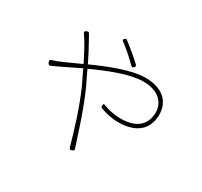

<svg xmlns="http://www.w3.org/2000/svg" viewBox="-161 -988 1302 1235"><g transform="rotate(30 490.0 -370.5)"><path d="M515 -716C492 -736 468 -754 452 -766C446 -771 443 -769 437 -764C428 -757 427 -752 436 -745C456 -730 478 -712 500 -693C521 -674 543 -654 561 -636C568 -629 574 -629 581 -637C587 -644 589 -650 582 -657C564 -675 539 -696 515 -716ZM350 -427 326 -478C448 -534 583 -587 679 -587C798 -587 847 -521 847 -455C847 -385 811 -307 670 -307C617 -307 573 -319 541 -332C529 -337 526 -332 526 -319C526 -311 528 -306 535 -304C571 -291 617 -279 668 -279C824 -279 874 -364 874 -453C874 -553 801 -615 680 -615C576 -615 432 -557 314 -504C289 -555 265 -601 245 -636C238 -649 229 -664 222 -677C217 -688 211 -689 200 -684C187 -678 186 -671 194 -660C204 -647 213 -632 220 -621C235 -597 260 -550 289 -492C226 -464 174 -439 143 -427C131 -422 115 -417 101 -412C86 -408 83 -401 90 -387C96 -376 99 -372 111 -376C159 -397 228 -432 301 -467L325 -416L350 -365C409 -232 451 -89 481 18C484 29 491 30 502 26C513 22 517 19 514 8C480 -96 434 -245 375 -376Z"/></g></svg>

Font: GenSenRounded2 TW EL
Style: Regular
Weight: 250
Version: Version 2.100;PS 2.1;hotconv 16.6.51;makeotf.lib2.5.65220 DE